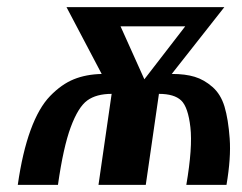

<svg xmlns="http://www.w3.org/2000/svg" viewBox="-20 -520 682 540"><path d="M465 -312Q501 -312 527.5 -304Q554 -296 577.5 -275.5Q601 -255 611.5 -220Q622 -185 626 -130.5Q630 -76 617 0H504Q522 -105 515.5 -162Q509 -219 489.5 -237.5Q470 -256 427 -256L390 0H257L294 -256Q251 -256 225.5 -237.5Q200 -219 179 -162.5Q158 -106 143 0H30Q43 -91 66 -154Q89 -217 121 -250Q153 -283 187.5 -297Q222 -311 266 -312L167 -500H611L463 -312ZM386 -297 501 -446H319Z"/></svg>

Font: Arsenal
Style: Bold Italic
Weight: 700
Italic angle: -9.10001°
Designer: Andrij Shevchenko
Foundry: Stairsfor
Version: Version 2.001;PS 002.001;hotconv 1.0.88;makeotf.lib2.5.64775